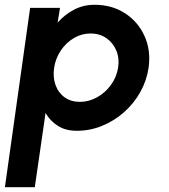

<svg xmlns="http://www.w3.org/2000/svg" viewBox="-66 -533 706 803"><path d="M79.5 250H-45.5L60 -500H185L175 -438.5Q204 -471.5 243 -492.2Q282 -513 329.5 -513Q402 -513 456.8 -477.5Q511.5 -442 538.5 -382.2Q565.5 -322.5 555.5 -250Q547.5 -195.5 520.5 -147.5Q493.5 -99.5 452.2 -63.2Q411 -27 360.5 -6.5Q310 14 255.5 14Q208 14 175.8 -6.8Q143.5 -27.5 124.5 -60.5ZM312.5 -393Q275.5 -393 243 -373.8Q210.5 -354.5 188.5 -322Q166.5 -289.5 160.5 -250Q154.5 -210.5 166 -178Q177.5 -145.5 204 -126.2Q230.5 -107 268 -107Q305.5 -107 339.8 -126Q374 -145 397.8 -177.5Q421.5 -210 428 -250Q434 -289 420.5 -321.5Q407 -354 378.8 -373.5Q350.5 -393 312.5 -393Z"/></svg>

Font: Urbanist
Style: Bold Italic
Weight: 700
Italic angle: -8°
Designer: Corey Hu
Foundry: Corey Hu
Version: Version 1.330; ttfautohint (v1.8.4.7-5d5b)